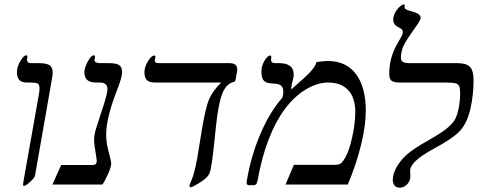

<svg xmlns="http://www.w3.org/2000/svg" viewBox="-20 -841 2198 875"><path d="M160.2 -437Q160.2 -455.6 151.4 -460.2Q142.6 -464.8 124 -464.8H104Q77.6 -464.8 67.4 -477.1Q57.1 -489.3 57.1 -512.2Q57.1 -535.6 72.5 -562.3Q87.9 -588.9 100.1 -588.9Q105 -588.9 105 -580.1Q103 -574.2 103 -567.9Q103 -563.5 106.9 -558.3Q110.8 -553.2 122.1 -553.2H157.2Q190.9 -553.2 205.6 -543.9Q220.2 -534.7 220.2 -509.8Q220.2 -502.4 215.8 -476.1L140.1 -43.9Q138.2 -32.2 125.5 -20Q112.8 -7.8 104 -1Q95.2 5.9 89.8 5.9Q85 5.9 85 1L86.9 -14.2L155.8 -402.8Q160.2 -427.2 160.2 -437Z M486.8 -97.2Q486.8 -80.1 472.2 -47.6Q457.5 -15.1 446.8 0H218.8L258.8 -88.9H401.9Q420.9 -88.9 420.9 -107.9L418.9 -125.5Q408.7 -182.1 408.7 -204.1Q408.7 -225.6 417.5 -253.9Q426.3 -282.2 439.9 -324.2Q469.7 -411.1 469.7 -434.1Q469.7 -464.8 436 -464.8H419.9Q392.1 -464.8 378.4 -475.8Q364.7 -486.8 364.7 -513.2Q364.7 -531.7 379.9 -560.3Q395 -588.9 406.7 -588.9Q413.1 -588.9 413.1 -581.1L410.6 -566.9Q410.6 -553.2 439.9 -553.2H477.1Q510.7 -553.2 523.7 -543.9Q536.6 -534.7 536.6 -511.2Q536.6 -488.8 509.8 -420.9Q463.9 -301.3 463.9 -228Q463.9 -192.4 473.6 -155.8Q486.8 -105.5 486.8 -97.2Z M689.9 -464.8Q659.2 -464.8 648.7 -476.6Q638.2 -488.3 638.2 -511.2Q638.2 -535.6 654.1 -561.8Q669.9 -587.9 683.1 -587.9Q688 -587.9 688 -580.1Q685.1 -568.4 685.1 -564.9Q685.1 -553.2 704.1 -553.2H1024.9Q1061 -553.2 1061 -525.9V-520L1060.1 -514.2L1054.2 -481Q1052.7 -474.1 1051.3 -471.4Q1049.8 -468.8 1045.9 -467.8Q1011.7 -460.4 993.4 -415.3Q975.1 -370.1 963.9 -262.2Q951.2 -134.8 945.1 -97.4Q939 -60.1 934.1 -49.6Q929.2 -39.1 918.7 -29.3Q908.2 -19.5 882.3 -3.7Q856.4 12.2 850.1 12.2Q843.3 12.2 843.3 4.9L845.2 -2Q865.2 -41.5 878.9 -120.1L894 -212.9Q913.6 -339.4 930.7 -382.8Q947.8 -426.3 988.3 -464.8Z M1504.4 -89.8Q1522.9 -89.8 1531.5 -95.2Q1540 -100.6 1551.3 -119.1Q1570.3 -149.9 1584.7 -214.1Q1599.1 -278.3 1599.1 -331.1Q1599.1 -395.5 1566.9 -430.2Q1534.7 -464.8 1475.1 -464.8Q1425.8 -464.8 1373 -432.9Q1320.3 -400.9 1278.1 -344Q1235.8 -287.1 1204.1 -205.1Q1172.4 -123 1154.3 -20Q1151.9 -7.3 1147.9 -2.2Q1144 2.9 1135.3 2.9H1115.2Q1104 2.9 1104 -7.8V-12.7L1105 -18.1Q1123.5 -128.9 1165.8 -228.5Q1208 -328.1 1265.1 -394Q1271 -402.8 1271 -423.8Q1271 -440.4 1262.2 -449.5Q1253.4 -458.5 1230 -460Q1203.6 -460.9 1192.6 -466.1Q1181.6 -471.2 1176.5 -482.7Q1171.4 -494.1 1171.4 -515.1Q1171.4 -532.7 1178 -549.3Q1184.6 -565.9 1194.3 -576.9Q1204.1 -587.9 1210.9 -587.9Q1216.3 -587.9 1216.3 -582L1215.3 -567.9Q1215.3 -553.2 1235.4 -553.2H1252.9Q1318.4 -553.2 1318.4 -501Q1318.4 -490.2 1315.4 -480Q1307.1 -451.2 1307.1 -433.1Q1377 -493.7 1397.2 -516.6Q1417.5 -539.6 1422.4 -558.1Q1427.2 -558.6 1433.8 -559.6Q1440.4 -560.5 1447.8 -561.3Q1455.1 -562 1461.9 -562.5Q1468.8 -563 1474.1 -563Q1557.1 -563 1602.1 -503.7Q1647 -444.3 1647 -335.9Q1647 -268.6 1625 -179Q1603 -89.4 1564.9 0H1281.2L1319.3 -89.8Z M1803.7 -464.8Q1774.9 -464.8 1764.4 -472.9Q1753.9 -481 1753.9 -505.9Q1753.9 -580.1 1793 -646Q1809.1 -672.9 1812.5 -680.7Q1815.9 -688.5 1815.9 -694.8Q1815.9 -703.1 1809.8 -708.3Q1803.7 -713.4 1790 -720.2Q1782.2 -724.1 1777.1 -732.2Q1772 -740.2 1772 -750Q1772 -766.1 1779.8 -781.7Q1787.6 -797.4 1800.3 -809.1Q1813 -820.8 1819.8 -820.8Q1824.7 -820.8 1824.7 -815.9L1823.7 -807.1Q1823.7 -796.9 1856.9 -789.1Q1897 -778.8 1897 -759.8Q1897 -749 1872.1 -714.8Q1830.6 -657.2 1818.8 -631.6Q1807.1 -606 1807.1 -579.1Q1807.1 -564.9 1815.7 -559.1Q1824.2 -553.2 1847.2 -553.2H2064.9Q2105 -553.2 2121.6 -536.4Q2138.2 -519.5 2138.2 -475.1Q2138.2 -408.2 2123.8 -345.5Q2109.4 -282.7 2078.6 -247.3Q2047.9 -211.9 1956.5 -163.1Q1849.1 -105 1849.1 -63L1850.1 -39.1Q1850.1 -23.4 1843.3 -11.5Q1836.4 0.5 1825.2 7.3Q1814 14.2 1802.7 14.2Q1784.7 14.2 1777.3 3.4Q1770 -7.3 1770 -21Q1770 -46.9 1786.1 -76.9Q1802.2 -106.9 1830.6 -133.5Q1858.9 -160.2 1931.6 -201.2Q1991.2 -234.9 2017.3 -256.6Q2043.5 -278.3 2053.7 -297.1Q2064 -315.9 2070.6 -349.4Q2077.1 -382.8 2077.1 -417Q2077.1 -438.5 2072.8 -448Q2068.4 -457.5 2056.4 -461.2Q2044.4 -464.8 2008.8 -464.8Z"/></svg>

Font: Tinos
Style: Italic
Weight: 400
Italic angle: -16.333°
Designer: Steve Matteson
Foundry: Monotype Imaging Inc.
Version: Version 1.32